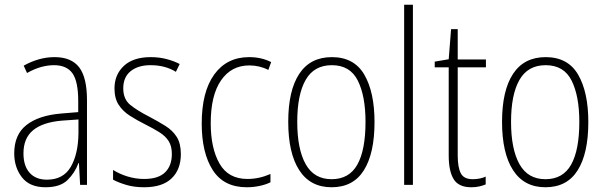

<svg xmlns="http://www.w3.org/2000/svg" viewBox="-20 -780 2551 810"><path d="M210 -539Q281 -539 314 -496Q347 -453 347 -357V0H318L313 -92H311Q296 -51 265 -20.5Q234 10 172 10Q105 10 72.5 -32Q40 -74 40 -133Q40 -212 91.5 -252.5Q143 -293 237 -301L310 -307V-353Q310 -437 285.5 -471Q261 -505 208 -505Q182 -505 154 -497.5Q126 -490 94 -472L80 -503Q110 -520 143 -529.5Q176 -539 210 -539ZM240 -271Q160 -264 119.5 -230.5Q79 -197 79 -133Q79 -80 105 -51Q131 -22 178 -22Q247 -22 278.5 -76Q310 -130 311 -218V-276Z M743 -130Q743 -65 704 -27.5Q665 10 588 10Q546 10 512.5 0Q479 -10 457 -22V-63Q484 -46 518 -35.5Q552 -25 588 -25Q648 -25 676.5 -53Q705 -81 705 -130Q705 -163 692 -184Q679 -205 654 -221Q629 -237 595 -254Q557 -273 527.5 -292Q498 -311 480.5 -338Q463 -365 463 -407Q463 -465 502.5 -502Q542 -539 616 -539Q651 -539 682 -531Q713 -523 738 -510L722 -477Q677 -505 615 -505Q563 -505 531.5 -480Q500 -455 500 -407Q500 -362 529 -338Q558 -314 611 -287Q647 -268 677.5 -249Q708 -230 725.5 -202.5Q743 -175 743 -130Z M1021 10Q924 10 877.5 -62.5Q831 -135 831 -259Q831 -393 884 -466Q937 -539 1031 -539Q1083 -539 1124 -518L1112 -485Q1075 -504 1032 -504Q956 -504 912.5 -441Q869 -378 869 -260Q869 -155 906 -90Q943 -25 1024 -25Q1073 -25 1121 -46V-11Q1101 -1 1074.5 4.5Q1048 10 1021 10Z M1560 -265Q1560 -133 1515 -61.5Q1470 10 1379 10Q1289 10 1242.5 -62Q1196 -134 1196 -266Q1196 -398 1242.5 -468.5Q1289 -539 1380 -539Q1474 -539 1517 -465Q1560 -391 1560 -265ZM1234 -266Q1234 -151 1269.5 -87.5Q1305 -24 1379 -24Q1453 -24 1487.5 -85.5Q1522 -147 1522 -266Q1522 -375 1489.5 -440Q1457 -505 1380 -505Q1305 -505 1269.5 -443Q1234 -381 1234 -266Z M1722 0H1685V-760H1722Z M1974 -24Q1990 -24 2004.5 -27Q2019 -30 2029 -35V-2Q2017 3 2002 6.5Q1987 10 1968 10Q1915 10 1894 -24Q1873 -58 1873 -124V-496H1814V-520L1873 -530L1883 -657H1911V-529H2030V-496H1911V-124Q1911 -74 1924 -49Q1937 -24 1974 -24Z M2462 -265Q2462 -133 2417 -61.5Q2372 10 2281 10Q2191 10 2144.5 -62Q2098 -134 2098 -266Q2098 -398 2144.5 -468.5Q2191 -539 2282 -539Q2376 -539 2419 -465Q2462 -391 2462 -265ZM2136 -266Q2136 -151 2171.5 -87.5Q2207 -24 2281 -24Q2355 -24 2389.5 -85.5Q2424 -147 2424 -266Q2424 -375 2391.5 -440Q2359 -505 2282 -505Q2207 -505 2171.5 -443Q2136 -381 2136 -266Z"/></svg>

Font: Noto Sans Thai Cond ExtLt
Style: Regular
Weight: 200
Width: 3
Designer: Monotype Design Team
Foundry: Monotype Imaging Inc.
Version: Version 2.002; ttfautohint (v1.8.4.7-5d5b)